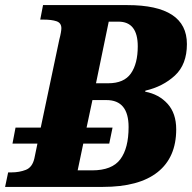

<svg xmlns="http://www.w3.org/2000/svg" viewBox="-44 -734 754 754"><path d="M-24 0 -12 -57H1Q32 -57 57.5 -67Q83 -77 91 -112L103 -170H5L17 -233H116L189 -579Q193 -594 195 -605.5Q197 -617 197 -623Q197 -644 178 -650.5Q159 -657 127 -657H114L125 -714H456Q690 -714 690 -561Q690 -481 643 -437.5Q596 -394 527 -378L526 -374Q580 -364 614 -326.5Q648 -289 648 -226Q648 -116 575 -58Q502 0 360 0ZM381 -407Q443 -407 470 -445.5Q497 -484 497 -552Q497 -649 421 -649H383L333 -407ZM318 -65Q396 -65 428.5 -108.5Q461 -152 461 -235Q461 -341 374 -341H319L296 -233H398L385 -170H283L261 -65Z"/></svg>

Font: Noto Serif ExtraBold
Style: Italic
Weight: 800
Italic angle: -12°
Designer: Monotype Design Team
Foundry: Monotype Imaging Inc.
Version: Version 2.013